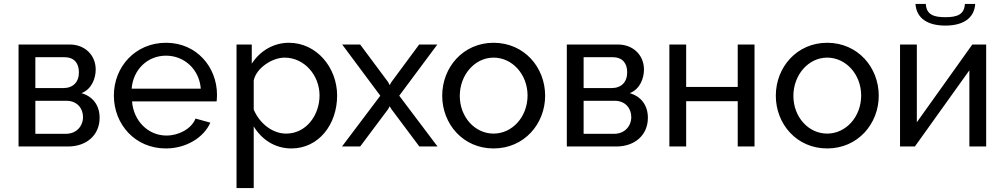

<svg xmlns="http://www.w3.org/2000/svg" viewBox="-20 -750 5142 983"><path d="M75 -522V0H328C423 0 490 -58 490 -147C490 -212 454 -257 397 -273C451 -294 470 -351 470 -394C470 -469 413 -522 338 -522ZM161 -299V-457H310C363 -457 384 -423 384 -380C384 -329 354 -299 303 -299ZM161 -65V-234H320C375 -234 405 -195 405 -151C405 -104 371 -65 318 -65Z M829 10C934 10 1023 -46 1057 -122L981 -143C960 -90 895 -56 832 -56C741 -56 664 -128 656 -231H1089C1090 -238 1091 -250 1091 -265C1091 -405 988 -531 830 -531C673 -531 563 -408 563 -261C563 -113 672 10 829 10ZM654 -296C662 -395 736 -465 830 -465C923 -465 1000 -396 1008 -296Z M1472 10C1611 10 1706 -112 1706 -261C1706 -403 1602 -531 1459 -531C1379 -531 1310 -488 1269 -424V-522H1191V213H1279V-103C1318 -38 1385 10 1472 10ZM1445 -66C1373 -66 1308 -120 1279 -189V-338C1292 -402 1374 -455 1437 -455C1537 -455 1616 -366 1616 -261C1616 -162 1549 -66 1445 -66Z M1732 -522 1927 -260 1731 0H1824L1967 -191L1975 -206L1984 -191L2127 0H2220L2024 -260L2219 -522H2126L1984 -330L1975 -314L1967 -330L1824 -522Z M2507 10C2664 10 2771 -116 2771 -260C2771 -406 2663 -531 2507 -531C2352 -531 2244 -406 2244 -260C2244 -116 2350 10 2507 10ZM2334 -259C2334 -367 2411 -455 2507 -455C2603 -455 2681 -369 2681 -261C2681 -152 2603 -66 2507 -66C2411 -66 2334 -151 2334 -259Z M2882 -522V0H3135C3230 0 3297 -58 3297 -147C3297 -212 3261 -257 3204 -273C3258 -294 3277 -351 3277 -394C3277 -469 3220 -522 3145 -522ZM2968 -299V-457H3117C3170 -457 3191 -423 3191 -380C3191 -329 3161 -299 3110 -299ZM2968 -65V-234H3127C3182 -234 3212 -195 3212 -151C3212 -104 3178 -65 3125 -65Z M3493 -522H3407V0H3493V-232H3757V0H3843V-522H3757V-305H3493Z M4215 10C4372 10 4479 -116 4479 -260C4479 -406 4371 -531 4215 -531C4060 -531 3952 -406 3952 -260C3952 -116 4058 10 4215 10ZM4042 -259C4042 -367 4119 -455 4215 -455C4311 -455 4389 -369 4389 -261C4389 -152 4311 -66 4215 -66C4119 -66 4042 -151 4042 -259Z M4920 -730C4917 -675 4880 -662 4820 -662C4760 -662 4723 -675 4720 -730H4667C4672 -655 4731 -619 4820 -619C4909 -619 4968 -655 4973 -730ZM4674 -522H4588V0H4664L4943 -390V0H5029V-522H4958L4674 -124Z"/></svg>

Font: Raleway Med
Style: Regular
Weight: 500
Designer: Matt McInerney, Pablo Impallari, Rodrigo Fuenzalida
Foundry: Matt McInerney, Pablo Impallari, Rodrigo Fuenzalida
Version: Version 3.00 July 28, 2015